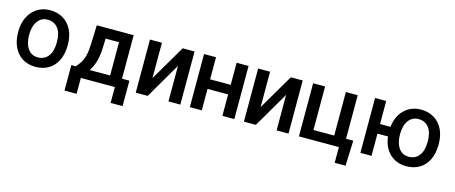

<svg xmlns="http://www.w3.org/2000/svg" viewBox="-43 -1120 4376 1845"><g transform="rotate(15 2144.5 -198.0)"><path d="M286.2 10.3Q213.1 10.3 157.8 -23.6Q102.6 -57.5 71.7 -121.1Q40.8 -184.7 40.8 -272.7Q40.8 -357.6 72.1 -420.5Q103.3 -483.3 158.6 -517.9Q213.8 -552.6 285.5 -552.6Q358.3 -552.6 414.4 -519.5Q470.5 -486.5 502.3 -424Q534.1 -361.5 534.1 -272.7Q534.1 -182.2 502.8 -119Q471.6 -55.8 415.8 -22.7Q360.1 10.3 286.2 10.3ZM285.5 -83.8Q350.1 -83.8 388.1 -132.1Q426.1 -180.4 426.1 -272.7Q426.1 -364 388 -411.2Q349.8 -458.5 285.5 -458.5Q223.7 -458.5 186.8 -408.6Q149.9 -358.7 149.9 -272.7Q149.9 -187.1 185.2 -135.5Q220.5 -83.8 285.5 -83.8Z M616.8 -95.5H661.2Q688.2 -125.7 706.7 -156.4Q725.1 -187.1 735.3 -230.3Q745.4 -273.4 747.5 -340.9L754.3 -528.4H1121.1V-95.5H1194.6V157.7H1075.6V0H737.2V157.7H616.8ZM866.5 -340.9Q863.6 -255.7 845.9 -195.8Q828.1 -136 800.1 -95.5H1002.8V-426.8H869Z M1402.3 -176.5 1608.7 -528.4H1726.9V0H1608.7V-353.3L1402.3 0H1283.4V-528.4H1402.3Z M1940.3 -528.4V-308.6H2145.2V-528.4H2264.2V0H2145.2V-213.4H1940.3V0H1821.4V-528.4Z M2478.3 -176.5 2684.7 -528.4H2802.9V0H2684.7V-353.3L2478.3 0H2359.4V-528.4H2478.3Z M2906.6 0V-528.4H3025.6V-95.5H3232.2V-528.4H3350.1V-95.2H3421.9L3412.3 156.2H3304.3V0Z M3975.9 10.3Q3877.5 10.3 3812.1 -50.8Q3746.8 -111.9 3733.7 -220.9H3628.9V0H3518.1V-545.5H3628.9V-316.4H3733Q3740.8 -388.8 3773.4 -441.8Q3806.1 -494.7 3858 -523.6Q3909.8 -552.6 3975.1 -552.6Q4047.9 -552.6 4104 -519.5Q4160.2 -486.5 4191.9 -424Q4223.7 -361.5 4223.7 -272.7Q4223.7 -182.2 4192.5 -119Q4161.2 -55.8 4105.5 -22.7Q4049.7 10.3 3975.9 10.3ZM3975.1 -83.8Q4039.8 -83.8 4077.6 -132.1Q4115.4 -180.4 4115.4 -272.7Q4115.4 -364 4077.4 -411.2Q4039.4 -458.5 3975.1 -458.5Q3913.4 -458.5 3876.4 -408.6Q3839.5 -358.7 3839.5 -272.7Q3839.5 -187.1 3874.8 -135.5Q3910.2 -83.8 3975.1 -83.8Z"/></g></svg>

Font: Interface Medium
Style: Regular
Weight: 500
Designer: Rasmus Andersson
Foundry: rsms
Version: Version 1.8